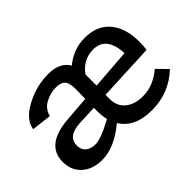

<svg xmlns="http://www.w3.org/2000/svg" viewBox="-83 -629 837 837"><g transform="rotate(-45 336.0 -210.0)"><path d="M601 -113 647 -66Q571 6 465 6Q359 6 317 -63Q234 6 159 6Q101 6 65.5 -25.5Q30 -57 30 -110Q30 -215 179 -226L294 -235L295 -288Q296 -330 283 -345.5Q270 -361 239 -361Q204 -361 172 -343.5Q140 -326 132 -291L40 -302Q47 -353 114.5 -389.5Q182 -426 256 -426Q328 -426 355 -379Q411 -425 480 -425Q556 -425 596.5 -377Q637 -329 637 -247Q637 -214 634 -197L369 -185V-162Q368 -116 398.5 -90.5Q429 -65 481 -65Q544 -65 601 -113ZM370 -310V-302V-241L556 -255Q551 -363 471 -363Q409 -363 370 -310ZM186 -63Q220 -63 299 -106Q293 -130 293 -157V-181L203 -177Q124 -173 124 -117Q124 -91 141 -77Q158 -63 186 -63Z"/></g></svg>

Font: EauTestText Semibold
Style: Regular
Weight: 600
Designer: Christian Thalmann (Catharsis Fonts)
Version: Version 0.001;PS 000.001;hotconv 1.0.88;makeotf.lib2.5.64775